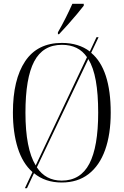

<svg xmlns="http://www.w3.org/2000/svg" viewBox="-20 -951 651 1011"><path d="M285 -781Q307 -819 326.5 -858Q346 -897 361 -931H421V-921Q408 -904 385.5 -877Q363 -850 337.5 -821.5Q312 -793 291 -771H285ZM151 -45Q99 -91 73.5 -172Q48 -253 48 -359Q48 -532 112.5 -628.5Q177 -725 306 -725Q394 -725 453 -680L488 -755H499L460 -673Q563 -587 563 -358Q563 -244 533.5 -161.5Q504 -79 446.5 -34.5Q389 10 305 10Q218 10 159 -39L122 40H111ZM438 -650Q394 -715 306 -715Q206 -715 160 -627.5Q114 -540 114 -358Q114 -168 168 -80ZM305 0Q404 0 450.5 -89Q497 -178 497 -358Q497 -456 484.5 -526Q472 -596 445 -640L174 -70Q220 0 305 0Z"/></svg>

Font: Noto Serif Display Condensed Light
Style: Regular
Weight: 300
Width: 3
Designer: Monotype Design Team
Foundry: Monotype Imaging Inc.
Version: Version 2.009